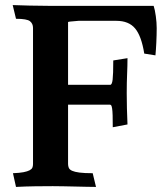

<svg xmlns="http://www.w3.org/2000/svg" viewBox="-20 -733 647 756"><path d="M248 -399H414Q421 -399 423.5 -419.5Q426 -440 426 -495L482 -504Q482 -474 480.5 -441.5Q479 -409 479 -366Q479 -309 482 -243L424 -232Q424 -261 423.5 -278.5Q423 -296 421.5 -305.5Q420 -315 418 -318Q416 -321 412 -321H248V-87Q248 -79 251 -72Q254 -65 264 -60.5Q274 -56 293 -53.5Q312 -51 345 -51L358 3Q343 3 321.5 2.5Q300 2 276.5 1.5Q253 1 230 0.5Q207 0 188 0Q156 0 118.5 0.5Q81 1 43 3L31 -51Q57 -52 72.5 -55Q88 -58 96.5 -62.5Q105 -67 107.5 -73Q110 -79 110 -87V-623Q110 -640 98 -649.5Q86 -659 43 -659L30 -713Q60 -712 96 -711Q132 -710 170 -710H585Q590 -695 593.5 -669.5Q597 -644 597 -622Q597 -596 595.5 -565Q594 -534 592 -515L548 -522Q537 -591 512 -621Q487 -651 438 -651H289Q263 -649 255.5 -648Q248 -647 248 -646Z"/></svg>

Font: Lusitana
Style: Bold
Weight: 700
Designer: Ana Paula Megda
Foundry: Ana Paula Megda
Version: Version 1.000; ttfautohint (v1.1) -l 8 -r 50 -G 200 -x 14 -D